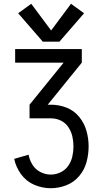

<svg xmlns="http://www.w3.org/2000/svg" viewBox="-20 -994 540 1014"><path d="M248 0Q203 0 161 -18Q119 -36 91.5 -73.5Q64 -111 55 -155L131 -177Q136 -149 151.5 -124Q167 -99 193.5 -85.5Q220 -72 248 -72Q275 -72 300 -84Q325 -96 340.5 -118.5Q356 -141 362 -167.5Q368 -194 368 -221Q368 -248 362 -274Q356 -300 341 -322.5Q326 -345 301.5 -357Q277 -369 250 -369H136V-441L316 -663H60V-735H412V-663L232 -441H250Q292 -441 331.5 -425.5Q371 -410 398 -377Q425 -344 436.5 -303.5Q448 -263 448 -221Q448 -179 437 -138Q426 -97 398 -64Q370 -31 330 -15.5Q290 0 248 0ZM206 -774 76 -924 145 -974 250 -833 355 -974 424 -924 294 -774Z"/></svg>

Font: Iosevka SS08
Style: Regular
Weight: 400
Monospace: yes
Designer: Belleve Invis
Foundry: Belleve Invis
Version: 2.1.0; ttfautohint (v1.8.2)